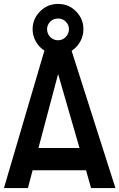

<svg xmlns="http://www.w3.org/2000/svg" viewBox="-25 -958 608 978"><path d="M-4.9 0 201.2 -700.2Q173.8 -717.8 157.5 -746.8Q141.1 -775.9 141.1 -809.1Q141.1 -861.8 179 -899.9Q216.8 -938 271 -938Q325.2 -938 362.5 -899.9Q399.9 -861.8 399.9 -809.1Q399.9 -775.4 383.8 -746.3Q367.7 -717.3 339.8 -699.2L563 0H439L413.1 -90.8H141.1L117.2 0ZM170.9 -204.1H379.9L271 -581.1ZM214.8 -809.1Q214.8 -786.1 231 -769.5Q247.1 -752.9 271 -752.9Q293.9 -752.9 310.1 -769.8Q326.2 -786.6 326.2 -809.1Q326.2 -831.5 310.1 -847.7Q293.9 -863.8 271 -863.8Q247.1 -863.8 231 -847.7Q214.8 -831.5 214.8 -809.1Z"/></svg>

Font: Cakra Normal
Style: Regular
Weight: 400
Designer: Lucia Kollert, Vojtech Kollert
Foundry: OoM Type
Version: Version 1.000;Glyphs 3.1.1 (3148)